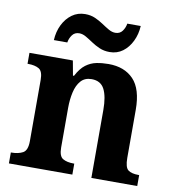

<svg xmlns="http://www.w3.org/2000/svg" viewBox="-84 -839 836 915"><g transform="rotate(10 333.5 -382.0)"><path d="M20 0V-53H22Q56 -53 78 -65Q100 -77 100 -122V-418Q100 -460 80.5 -471.5Q61 -483 28 -483H25V-536H235L248 -465H253Q273 -503 296.5 -520.5Q320 -538 347.5 -543.5Q375 -549 406 -549Q483 -549 527 -503Q571 -457 571 -356V-124Q571 -78 587.5 -65.5Q604 -53 638 -53H641V0H419V-329Q419 -394 401 -429Q383 -464 339 -464Q306 -464 287 -442.5Q268 -421 260 -385.5Q252 -350 252 -309V-118Q252 -76 271.5 -64.5Q291 -53 324 -53H327V0ZM400 -606Q373 -606 351 -615.5Q329 -625 310.5 -637.5Q292 -650 275.5 -659.5Q259 -669 243 -669Q221 -669 209 -652.5Q197 -636 194 -616H129Q131 -657 147.5 -690.5Q164 -724 191.5 -744Q219 -764 255 -764Q282 -764 303.5 -754.5Q325 -745 343.5 -732.5Q362 -720 378.5 -710.5Q395 -701 411 -701Q433 -701 445 -717.5Q457 -734 460 -754H525Q523 -714 506.5 -680Q490 -646 463 -626Q436 -606 400 -606Z"/></g></svg>

Font: Noto Naskh Arabic
Style: Bold
Weight: 700
Designer: Monotype Design Team, David Williams, Mohamad Dakak and Nizar Qandah
Foundry: Monotype Imaging Inc.
Version: Version 2.016